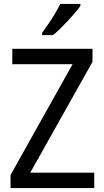

<svg xmlns="http://www.w3.org/2000/svg" viewBox="-20 -964 535 984"><path d="M463 0H34V-67L352 -635H43V-714H454V-647L135 -79H463ZM392 -934Q383 -920 366 -900Q349 -880 329 -858.5Q309 -837 289 -817.5Q269 -798 252 -784H196V-796Q212 -818 229.5 -843.5Q247 -869 262.5 -895.5Q278 -922 289 -944H392Z"/></svg>

Font: Noto Sans Devanagari SemiCondensed
Style: Regular
Weight: 400
Width: 4
Designer: Jelle Bosma - Monotype Design Team
Foundry: Monotype Imaging Inc.
Version: Version 2.006